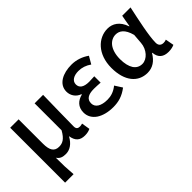

<svg xmlns="http://www.w3.org/2000/svg" viewBox="-37 -1110 1857 1857"><g transform="rotate(-45 891.0 -182.0)"><path d="M87 -175V200H145H203C196 117 194 66 194 -34C217 2 249 10 289 10C344 10 394 -23 430 -89H432C443 -19 479 14 546 14C581 14 602 7 621 -2L607 -88C594 -84 583 -82 573 -82C546 -82 530 -93 530 -126C530 -246 535 -408 537 -551H421V-182C377 -103 338 -86 292 -86C229 -86 202 -128 202 -218V-551H87Z M784 -527C744 -502 718 -465 718 -413C718 -363 747 -313 804 -293V-288C740 -272 692 -231 692 -153C692 -101 718 -59 761 -30C804 -2 864 14 933 14C1007 14 1066 -3 1134 -54L1086 -129C1038 -90 991 -77 945 -77C857 -77 807 -110 807 -164C807 -218 845 -245 925 -245C953 -245 982 -243 1014 -241V-328C988 -326 964 -325 942 -325C866 -325 832 -353 832 -398C832 -447 879 -473 941 -473C989 -473 1033 -458 1074 -429L1118 -505C1066 -542 1003 -564 937 -564C879 -564 824 -552 784 -527Z M1608 -491 1598 -431H1594C1562 -527 1497 -564 1430 -564C1303 -564 1188 -455 1188 -268C1188 -87 1275 14 1403 14C1472 14 1527 -22 1568 -92H1572C1578 -18 1622 14 1691 14C1727 14 1753 6 1770 -2L1754 -89C1743 -84 1729 -82 1717 -82C1686 -82 1663 -99 1663 -137C1663 -231 1703 -411 1733 -551H1676H1619ZM1339 -131C1319 -162 1307 -209 1307 -269C1307 -336 1324 -386 1349 -419C1375 -452 1410 -468 1445 -468C1494 -468 1543 -440 1570 -338L1562 -237C1556 -152 1493 -83 1428 -83C1391 -83 1360 -99 1339 -131Z"/></g></svg>

Font: GenSekiGothic2 TW M
Style: Regular
Weight: 500
Version: Version 2.100;PS 2.1;hotconv 16.6.51;makeotf.lib2.5.65220 DE